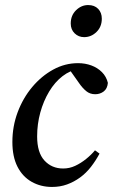

<svg xmlns="http://www.w3.org/2000/svg" viewBox="-20 -726 452 760"><path d="M186 14Q141 14 105 -6.5Q69 -27 49 -66.5Q29 -106 29 -164Q29 -226 50 -282Q71 -338 107.5 -381.5Q144 -425 190.5 -450.5Q237 -476 289 -476Q317 -476 341.5 -467Q366 -458 383.5 -440.5Q401 -423 407 -398Q405 -375 390.5 -364Q376 -353 357 -353Q336 -353 321 -365.5Q306 -378 293 -397L247 -462H306V-453H293Q258 -448 227.5 -424.5Q197 -401 174.5 -363.5Q152 -326 139.5 -280.5Q127 -235 127 -186Q127 -122 156 -90.5Q185 -59 230 -59Q255 -59 277.5 -69.5Q300 -80 320.5 -96.5Q341 -113 356 -131L374 -118Q359 -90 340 -65.5Q321 -41 297 -23.5Q273 -6 245.5 4Q218 14 186 14ZM313 -579Q291 -579 275.5 -594Q260 -609 260 -633Q260 -665 281 -685.5Q302 -706 329 -706Q354 -706 368.5 -691Q383 -676 383 -652Q383 -620 362 -599.5Q341 -579 313 -579Z"/></svg>

Font: Source Serif 4 48pt SemiBold
Style: Italic
Weight: 600
Italic angle: -12°
Designer: Frank Grießhammer
Foundry: Adobe Systems Incorporated
Version: Version 4.004;hotconv 1.0.116;makeotfexe 2.5.65601